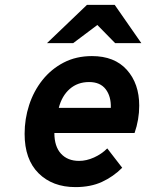

<svg xmlns="http://www.w3.org/2000/svg" viewBox="-20 -752 597 784"><path d="M288 12Q194.5 12 137.5 -44.5Q80.5 -101 80.5 -205.5Q80.5 -266.5 99 -323.2Q117.5 -380 153.2 -425Q189 -470 240 -496.5Q291 -523 355.5 -523Q447.5 -523 498 -466.8Q548.5 -410.5 548.5 -320.5Q548.5 -263.5 529.5 -209H202Q202 -154 229 -124.5Q256 -95 303 -95Q333 -95 364 -109Q395 -123 418 -146L479 -67Q442.5 -30.5 396.2 -9.2Q350 12 288 12ZM220 -311.5H432.5Q434 -358.5 411.5 -387.8Q389 -417 344 -417Q297 -417 264.8 -388.8Q232.5 -360.5 220 -311.5ZM172 -576 335 -732H448.5L557 -576H450L377.5 -650L279 -576Z"/></svg>

Font: Overpass
Style: Bold Italic
Weight: 700
Italic angle: -10°
Designer: Delve Withrington, Dave Bailey, Thomas Jockin
Foundry: Delve Fonts LLC
Version: Version 4.000; ttfautohint (v1.8.3)